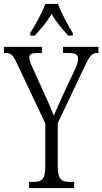

<svg xmlns="http://www.w3.org/2000/svg" viewBox="-25 -951 518 971"><path d="M128 -784V-771H151C183 -807 212 -838 236 -881C259 -838 288 -807 320 -771H343V-784C319 -822 285 -886 268 -931H204C188 -886 152 -822 128 -784ZM122 0H350V-31H328C287 -31 267 -42 267 -112V-328L406 -621C430 -672 443 -683 468 -683H473V-714H294V-683H323C356 -683 370 -675 370 -654C370 -641 366 -625 353 -598L291 -465C272 -423 257 -390 247 -366C233 -403 217 -440 197 -482L141 -606C131 -626 123 -646 123 -659C123 -673 129 -683 162 -683H187V-714H-5V-683H1C30 -683 40 -674 59 -634L204 -327V-110C204 -42 185 -31 142 -31H122Z"/></svg>

Font: Noto Serif Devanagari ExtraCondensed Light
Style: Regular
Weight: 300
Width: 2
Designer: Universal Thirst, Indian Type Foundry and the Monotype Design Team
Foundry: Monotype Imaging Inc.
Version: Version 2.004